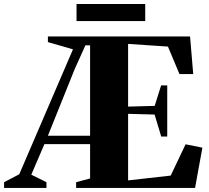

<svg xmlns="http://www.w3.org/2000/svg" viewBox="-84 -922 1024 942"><path d="M-64 0V-28L10.5 -67L274 -680L151 -715.5V-743H848.5L864 -558.5H796.5L740 -693.5L544.5 -706.5V-399L675 -402.5L706.5 -503H736.5V-252H707L674.5 -360L544.5 -363.5V-37L753.5 -60.5L826.5 -214L909 -197.5L873 0H289.5V-28L358 -46.5V-215H134L69.5 -65L144 -28V0ZM151 -256H358V-699.5H335L282.5 -583ZM628.5 -902.5V-818.5H291.5V-902.5Z"/></svg>

Font: Merriweather 120pt Black
Style: Regular
Weight: 900
Designer: Eben Sorkin
Foundry: Eben Sorkin
Version: Version 2.100